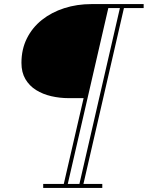

<svg xmlns="http://www.w3.org/2000/svg" viewBox="-20 -770 723 940"><path d="M191.5 150V130.5H292.3L389.3 -289.5H316.8Q272.5 -289.5 231 -299.1Q189.5 -308.7 156.6 -329.2Q123.8 -349.7 104.4 -382.6Q85 -415.5 85 -462Q85 -528.5 111.5 -581.7Q138 -635 185.1 -672.5Q232.3 -710 294.5 -730Q356.8 -750 428.3 -750H683.3V-730.5H586.8L388.5 130.5H480.8V150ZM311.8 130.5H368.8L567 -730.5H510.3Z"/></svg>

Font: Bodoni Moda
Style: Italic
Weight: 400
Italic angle: -13°
Designer: Owen Earl
Foundry: indestructible type
Version: Version 2.005